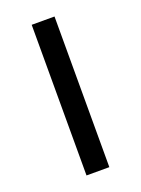

<svg xmlns="http://www.w3.org/2000/svg" viewBox="-109 -588 472 641"><g transform="rotate(-20 126.5 -267.5)"><path d="M167 0H85.9V-535.2H167Z"/></g></svg>

Font: Zoram GWebM
Style: Regular
Weight: 400
Foundry: Ascender Corporation
Version: Version 1.000